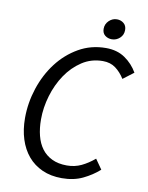

<svg xmlns="http://www.w3.org/2000/svg" viewBox="-91 -884 739 961"><g transform="rotate(10 278.5 -403.5)"><path d="M57 -253Q57 -330 81.5 -404.5Q106 -479 150.5 -537.5Q195 -596 257.5 -632Q320 -668 396 -668Q453 -668 493 -640.5Q533 -613 557 -571L503 -530Q483 -562 456.5 -581.5Q430 -601 392 -601Q333 -601 286 -570Q239 -539 206 -490Q173 -441 155 -380.5Q137 -320 137 -260Q137 -215 146.5 -177.5Q156 -140 176 -113Q196 -86 228 -70.5Q260 -55 304 -55Q344 -55 377.5 -71Q411 -87 443 -114L478 -64Q442 -32 396 -10Q350 12 290 12Q234 12 190.5 -7.5Q147 -27 117.5 -62Q88 -97 72.5 -145.5Q57 -194 57 -253ZM416 -716Q396 -716 381.5 -727.5Q367 -739 367 -761Q367 -785 384.5 -802Q402 -819 425 -819Q445 -819 459.5 -807Q474 -795 474 -773Q474 -748 456.5 -732Q439 -716 416 -716Z"/></g></svg>

Font: mr_Source Sans Pro
Style: Italic
Weight: 400
Italic angle: -11°
Designer: Paul D. Hunt
Foundry: Adobe Systems Incorporated
Version: Version 1.036;July 10, 2024;FontCreator 11.5.0.2430 64-bit